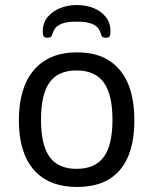

<svg xmlns="http://www.w3.org/2000/svg" viewBox="-20 -737 609 763"><path d="M287 6Q174 6 114.5 -62Q55 -130 55 -259Q55 -389 115 -459Q175 -529 287 -529Q397 -529 455.5 -459.5Q514 -390 514 -259Q514 -129 456.5 -61.5Q399 6 287 6ZM284 -66Q358 -66 392.5 -113.5Q427 -161 427 -261Q427 -361 392.5 -409Q358 -457 284 -457Q211 -457 177 -409.5Q143 -362 143 -261Q143 -161 177 -113.5Q211 -66 284 -66ZM285 -717Q249 -717 218.5 -704.5Q188 -692 169 -669Q150 -646 150 -612Q150 -597 154 -592Q158 -587 168 -587Q176 -587 180.5 -589.5Q185 -592 187 -599Q191 -612 198.5 -623.5Q206 -635 226 -643Q246 -651 285 -651Q324 -651 343.5 -643Q363 -635 371 -623.5Q379 -612 382 -599Q384 -592 389 -589.5Q394 -587 401 -587Q411 -587 415 -592Q419 -597 419 -612Q419 -646 401 -669Q383 -692 353 -704.5Q323 -717 285 -717Z"/></svg>

Font: Asap
Style: Regular
Weight: 400
Designer: Pablo Cosgaya
Foundry: Omnibus-Type
Version: Version 3.001